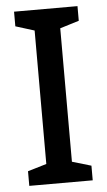

<svg xmlns="http://www.w3.org/2000/svg" viewBox="-52 -749 436 784"><g transform="rotate(-5 166.0 -357.0)"><path d="M296 0H36V-60L113 -83V-630L36 -654V-714H296V-654L218 -630V-83L296 -60Z"/></g></svg>

Font: Noto Sans Thai SemCond Med
Style: Regular
Weight: 500
Width: 4
Designer: Monotype Design Team
Foundry: Monotype Imaging Inc.
Version: Version 2.002; ttfautohint (v1.8.4.7-5d5b)